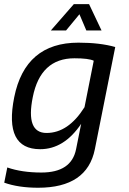

<svg xmlns="http://www.w3.org/2000/svg" viewBox="-39 -718 619 924"><path d="M412.1 -425.8Q387.7 -437.5 319.3 -437.5Q155.8 -437.5 118.7 -250.5Q84 -78.1 185.1 -78.1Q289.6 -78.1 367.7 -202.1ZM417.5 0Q380.4 185.5 144.5 185.5Q49.8 185.5 -18.6 161.1L-3.9 87.9Q65.9 112.3 160.2 112.3Q304.7 112.3 327.1 0L351.6 -122.1Q269.5 0 154.3 0Q-20.5 0 29.3 -249.5Q82 -512.7 338.4 -512.7Q442.4 -512.7 515.6 -491.7ZM316.4 -698.2H389.6L449.7 -571.3H376.5L343.3 -649.4L278.8 -571.3H205.6Z"/></svg>

Font: Sansation
Style: Italic
Weight: 400
Designer: Bernd Montag
Version: Version 1.301